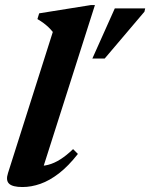

<svg xmlns="http://www.w3.org/2000/svg" viewBox="-20 -733 599 766"><path d="M190.7 -605.5Q182.3 -615.9 173.3 -624.5Q164.3 -633 153.8 -640.9Q143.2 -648.7 129.3 -656.9L136.3 -679.8L342 -712.7H358.7L143.6 -37.9L123 -71.3Q148.6 -69.3 172.4 -75.5Q196.3 -81.7 220.7 -97.2Q245.1 -112.6 271.6 -138.1L290.8 -118.9Q252.9 -70.4 215.3 -41.4Q177.7 -12.4 141.2 0.4Q104.8 13.2 69.7 13.2Q30.3 13.2 16.3 -0.1Q2.3 -13.4 12 -42.8ZM348.5 -499.6 438 -699.5H559.2L556.3 -686.4L397.8 -499.6Z"/></svg>

Font: Newsreader Text
Style: Italic
Weight: 400
Italic angle: -17°
Designer: Hugues Gentile
Foundry: Production Type
Version: Version 1.001